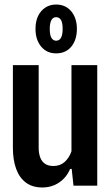

<svg xmlns="http://www.w3.org/2000/svg" viewBox="-20 -821 491 849"><path d="M410 -533V0H305L297 -74H290Q274 -36 241.5 -14Q209 8 167 8Q123 8 94 -14Q65 -36 51 -75.5Q37 -115 37 -167V-533H151V-168Q151 -143 158 -124.5Q165 -106 179.5 -96.5Q194 -87 216 -87Q246 -87 266 -105Q286 -123 296 -152V-533ZM228 -585Q187 -585 162 -615Q137 -645 137 -693Q137 -727 148.5 -750.5Q160 -774 180.5 -787.5Q201 -801 228 -801Q270 -801 295 -771Q320 -741 320 -693Q320 -645 295.5 -615Q271 -585 228 -585ZM228 -641Q243 -641 250 -654.5Q257 -668 257 -693Q257 -721 249.5 -733Q242 -745 228 -745Q214 -745 207 -731.5Q200 -718 200 -693Q200 -666 207.5 -653.5Q215 -641 228 -641Z"/></svg>

Font: Hubot Sans Condensed SemiBold
Style: Regular
Weight: 600
Width: 3
Designer: Deni Anggara
Foundry: GitHub, Inc., Subsidiary of Microsoft Corporation
Version: Version 2.000